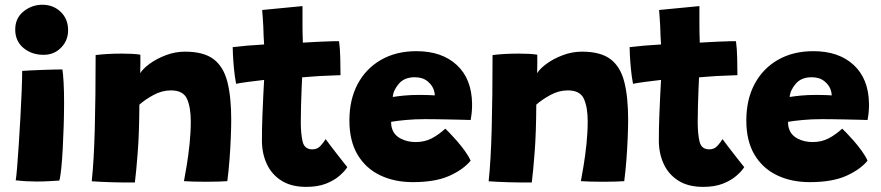

<svg xmlns="http://www.w3.org/2000/svg" viewBox="-20 -742 3615 788"><path d="M159 -517Q110 -517 76.2 -545.2Q42.5 -573.5 42.5 -620.5Q42.5 -668 76.8 -695.2Q111 -722.5 153.5 -722.5Q199 -722.5 229.2 -693.2Q259.5 -664 259.5 -618Q259.5 -575.5 230.5 -546.2Q201.5 -517 159 -517ZM223.5 -1Q214.5 -0.5 187.8 1.2Q161 3 131.5 3Q110 3 88 1.8Q66 0.5 44.5 -2Q47 -15 50.2 -54.8Q53.5 -94.5 57 -148.8Q60.5 -203 63.8 -261Q67 -319 69 -369.5Q71 -420 71 -451Q82.5 -452 104.5 -453Q126.5 -454 151.8 -455Q177 -456 199.8 -456.5Q222.5 -457 236 -457Q239 -440.5 241 -404.2Q243 -368 243 -323Q243 -277.5 241.5 -227.8Q240 -178 237.5 -132Q235 -86 231.5 -51.2Q228 -16.5 223.5 -1Z M533.5 7Q516.5 7 491.5 7Q466.5 7 440.5 6Q420.5 5.5 393.5 4.2Q366.5 3 356.5 2Q365.5 -81.5 369 -213.8Q372.5 -346 372.5 -516Q419 -522 481.5 -522Q502 -522 521.8 -521Q541.5 -520 556 -517.5Q556.5 -511 556.2 -485.8Q556 -460.5 555.5 -441.5Q566.5 -460 594.5 -480.5Q622.5 -501 660.8 -515.5Q699 -530 739.5 -530Q816 -530 856.8 -499Q897.5 -468 913.2 -406Q929 -344 929 -250.5Q929 -219.5 927.2 -176.8Q925.5 -134 922 -87.5Q918.5 -41 913 1.5Q901.5 2.5 877.5 3.2Q853.5 4 826.5 4Q798 4 772.2 3.2Q746.5 2.5 735 1.5Q739.5 -21.5 746.2 -62.2Q753 -103 758 -151Q763 -199 763 -244.5Q763 -301.5 747.5 -336.2Q732 -371 681.5 -371Q644.5 -371 609.8 -352Q575 -333 552 -312.5Q551.5 -196.5 545.2 -116Q539 -35.5 533.5 7Z M1405.5 -56Q1395 -39.5 1373.2 -20.5Q1351.5 -1.5 1317.8 11.8Q1284 25 1237 25Q1175 25 1134.8 -0.8Q1094.5 -26.5 1074.8 -69.5Q1055 -112.5 1055 -165Q1055 -212.5 1056.8 -263Q1058.5 -313.5 1060.8 -354.5Q1063 -395.5 1064 -414Q1028 -410 995 -405.5Q962 -401 949 -398Q943 -430 940 -462.8Q937 -495.5 936 -519.2Q935 -543 935 -548.5Q964 -552 995.8 -554.8Q1027.5 -557.5 1064 -559.5Q1063 -569 1062 -593.2Q1061 -617.5 1060.5 -636Q1059.5 -654 1058.2 -672.2Q1057 -690.5 1056 -701L1221.5 -717Q1221.5 -711.5 1221.5 -691.5Q1221.5 -671.5 1221.5 -643Q1221.5 -627.5 1221.8 -607.8Q1222 -588 1223 -567Q1239.5 -568 1261.8 -569.2Q1284 -570.5 1297 -571Q1327.5 -572.5 1346.8 -572.8Q1366 -573 1371.5 -573Q1375.5 -545.5 1376.5 -505.2Q1377.5 -465 1377.5 -433.5Q1372.5 -433.5 1345.5 -432.2Q1318.5 -431 1293 -430Q1275 -429 1253.2 -427.2Q1231.5 -425.5 1220 -424.5Q1219 -408.5 1217.8 -376.2Q1216.5 -344 1215.5 -307.5Q1214.5 -271 1214.5 -241.5Q1214.5 -191.5 1222.2 -160.2Q1230 -129 1262 -129Q1282.5 -129 1295.5 -143.5Q1308.5 -158 1316.5 -171Q1324 -160.5 1337 -143.5Q1350 -126.5 1364 -108.5Q1378 -90.5 1389.5 -76Q1401 -61.5 1405.5 -56Z M1911.5 -82.5Q1881.5 -46 1824 -20.2Q1766.5 5.5 1674.5 5.5Q1598.5 5.5 1539.8 -22.8Q1481 -51 1447.5 -107.2Q1414 -163.5 1414 -247.5Q1414 -333.5 1448 -397.2Q1482 -461 1544 -496.5Q1606 -532 1689 -532Q1793.5 -532 1854.8 -475.2Q1916 -418.5 1917.5 -316.5Q1918 -282 1911.5 -249.5Q1904 -250 1878 -250.5Q1852 -251 1820 -251.8Q1788 -252.5 1760.8 -252.8Q1733.5 -253 1722.5 -253Q1681.5 -253 1644.8 -249.5Q1608 -246 1585 -242Q1585 -225.5 1589.5 -213Q1598 -187 1625 -173Q1652 -159 1686 -159Q1723 -159 1752 -174.2Q1781 -189.5 1807.5 -214Q1810.5 -211.5 1823.8 -198Q1837 -184.5 1854.5 -164.5Q1872 -144.5 1887.8 -122.8Q1903.5 -101 1911.5 -82.5ZM1592 -344Q1610.5 -347 1638.2 -349.8Q1666 -352.5 1703 -352.5Q1723 -352.5 1740.2 -351.8Q1757.5 -351 1764.5 -350.5Q1764.5 -359 1761.5 -369.5Q1755.5 -391.5 1735 -408.2Q1714.5 -425 1682.5 -425Q1639.5 -425 1616.8 -398.2Q1594 -371.5 1592 -344Z M2162.5 7Q2145.5 7 2120.5 7Q2095.5 7 2069.5 6Q2049.5 5.5 2022.5 4.2Q1995.5 3 1985.5 2Q1994.5 -81.5 1998 -213.8Q2001.5 -346 2001.5 -516Q2048 -522 2110.5 -522Q2131 -522 2150.8 -521Q2170.5 -520 2185 -517.5Q2185.5 -511 2185.2 -485.8Q2185 -460.5 2184.5 -441.5Q2195.5 -460 2223.5 -480.5Q2251.5 -501 2289.8 -515.5Q2328 -530 2368.5 -530Q2445 -530 2485.8 -499Q2526.5 -468 2542.2 -406Q2558 -344 2558 -250.5Q2558 -219.5 2556.2 -176.8Q2554.5 -134 2551 -87.5Q2547.5 -41 2542 1.5Q2530.5 2.5 2506.5 3.2Q2482.5 4 2455.5 4Q2427 4 2401.2 3.2Q2375.5 2.5 2364 1.5Q2368.5 -21.5 2375.2 -62.2Q2382 -103 2387 -151Q2392 -199 2392 -244.5Q2392 -301.5 2376.5 -336.2Q2361 -371 2310.5 -371Q2273.5 -371 2238.8 -352Q2204 -333 2181 -312.5Q2180.5 -196.5 2174.2 -116Q2168 -35.5 2162.5 7Z M3034.5 -56Q3024 -39.5 3002.2 -20.5Q2980.5 -1.5 2946.8 11.8Q2913 25 2866 25Q2804 25 2763.8 -0.8Q2723.5 -26.5 2703.8 -69.5Q2684 -112.5 2684 -165Q2684 -212.5 2685.8 -263Q2687.5 -313.5 2689.8 -354.5Q2692 -395.5 2693 -414Q2657 -410 2624 -405.5Q2591 -401 2578 -398Q2572 -430 2569 -462.8Q2566 -495.5 2565 -519.2Q2564 -543 2564 -548.5Q2593 -552 2624.8 -554.8Q2656.5 -557.5 2693 -559.5Q2692 -569 2691 -593.2Q2690 -617.5 2689.5 -636Q2688.5 -654 2687.2 -672.2Q2686 -690.5 2685 -701L2850.5 -717Q2850.5 -711.5 2850.5 -691.5Q2850.5 -671.5 2850.5 -643Q2850.5 -627.5 2850.8 -607.8Q2851 -588 2852 -567Q2868.5 -568 2890.8 -569.2Q2913 -570.5 2926 -571Q2956.5 -572.5 2975.8 -572.8Q2995 -573 3000.5 -573Q3004.5 -545.5 3005.5 -505.2Q3006.5 -465 3006.5 -433.5Q3001.5 -433.5 2974.5 -432.2Q2947.5 -431 2922 -430Q2904 -429 2882.2 -427.2Q2860.5 -425.5 2849 -424.5Q2848 -408.5 2846.8 -376.2Q2845.5 -344 2844.5 -307.5Q2843.5 -271 2843.5 -241.5Q2843.5 -191.5 2851.2 -160.2Q2859 -129 2891 -129Q2911.5 -129 2924.5 -143.5Q2937.5 -158 2945.5 -171Q2953 -160.5 2966 -143.5Q2979 -126.5 2993 -108.5Q3007 -90.5 3018.5 -76Q3030 -61.5 3034.5 -56Z M3540.5 -82.5Q3510.5 -46 3453 -20.2Q3395.5 5.5 3303.5 5.5Q3227.5 5.5 3168.8 -22.8Q3110 -51 3076.5 -107.2Q3043 -163.5 3043 -247.5Q3043 -333.5 3077 -397.2Q3111 -461 3173 -496.5Q3235 -532 3318 -532Q3422.5 -532 3483.8 -475.2Q3545 -418.5 3546.5 -316.5Q3547 -282 3540.5 -249.5Q3533 -250 3507 -250.5Q3481 -251 3449 -251.8Q3417 -252.5 3389.8 -252.8Q3362.5 -253 3351.5 -253Q3310.5 -253 3273.8 -249.5Q3237 -246 3214 -242Q3214 -225.5 3218.5 -213Q3227 -187 3254 -173Q3281 -159 3315 -159Q3352 -159 3381 -174.2Q3410 -189.5 3436.5 -214Q3439.5 -211.5 3452.8 -198Q3466 -184.5 3483.5 -164.5Q3501 -144.5 3516.8 -122.8Q3532.5 -101 3540.5 -82.5ZM3221 -344Q3239.5 -347 3267.2 -349.8Q3295 -352.5 3332 -352.5Q3352 -352.5 3369.2 -351.8Q3386.5 -351 3393.5 -350.5Q3393.5 -359 3390.5 -369.5Q3384.5 -391.5 3364 -408.2Q3343.5 -425 3311.5 -425Q3268.5 -425 3245.8 -398.2Q3223 -371.5 3221 -344Z"/></svg>

Font: Grandstander ExtraBold
Style: Regular
Weight: 800
Designer: Tyler Finck
Foundry: Etcetera Type Co
Version: Version 1.200; ttfautohint (v1.8.3)